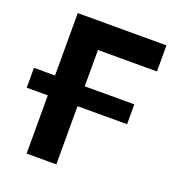

<svg xmlns="http://www.w3.org/2000/svg" viewBox="-131 -799 811 899"><g transform="rotate(20 275.0 -350.0)"><path d="M545 -570H251V-389H498V-290H251V0H103V-290H-2V-389H103V-700H545Z"/></g></svg>

Font: PT Sans Caption
Style: Bold
Weight: 700
Designer: A.Korolkova, O.Umpeleva, V.Yefimov
Foundry: ParaType Ltd
Version: Version 2.003W OFL